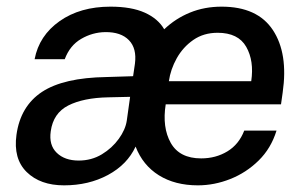

<svg xmlns="http://www.w3.org/2000/svg" viewBox="-20 -547 915 577"><path d="M172.5 10Q101 10 60.2 -30Q19.5 -70 29.5 -142Q41.5 -228 106.2 -270.8Q171 -313.5 300 -315.5L380 -318L385.5 -355.5Q391.5 -401.5 367.5 -426.2Q343.5 -451 296.5 -450.5Q258 -450 224 -430.2Q190 -410.5 174.5 -369H84Q97.5 -440 159.2 -483.5Q221 -527 312 -527Q375 -527 415 -509Q455 -491 473.5 -459Q507.5 -491.5 551 -509.2Q594.5 -527 646 -527Q753.5 -527 800 -456.8Q846.5 -386.5 829.5 -269L824.5 -233.5H478Q467 -164 493.2 -117.5Q519.5 -71 584.5 -71Q628.5 -71 663.2 -92Q698 -113 714 -154.5H811Q794.5 -101 757.2 -64.5Q720 -28 672 -9Q624 10 574.5 10Q506 10 457.5 -20.2Q409 -50.5 387.5 -106.5Q362.5 -52.5 304.5 -21.2Q246.5 10 172.5 10ZM487.5 -303H735Q744 -364 720 -406.2Q696 -448.5 634 -448.5Q592 -448.5 561 -427Q530 -405.5 511.2 -372Q492.5 -338.5 487.5 -303ZM216.5 -64.5Q255 -64.5 286 -83.2Q317 -102 337 -129.8Q357 -157.5 361 -184.5L371 -256L305 -254.5Q230.5 -253 185.2 -230Q140 -207 132.5 -152.5Q126.5 -111 150.5 -87.8Q174.5 -64.5 216.5 -64.5Z"/></svg>

Font: Public Sans Medium
Style: Italic
Weight: 500
Italic angle: -8°
Designer: The Public Sans project authors (U.S. Web Design System). Libre Franklin designed by Pablo Impallari and Rodrigo Fuenzal
Version: Version 1.007; ttfautohint (v1.8.1) -l 8 -r 50 -G 200 -x 14 